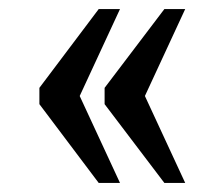

<svg xmlns="http://www.w3.org/2000/svg" viewBox="-20 -482 495 424"><path d="M343 -78H389L300 -270L389 -462H343L211 -288V-252ZM198 -78H245L156 -270L245 -462H198L67 -288V-252Z"/></svg>

Font: Noto Serif Condensed Medium
Style: Regular
Weight: 500
Width: 3
Designer: Monotype Design Team
Foundry: Monotype Imaging Inc.
Version: Version 2.015